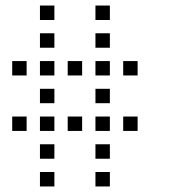

<svg xmlns="http://www.w3.org/2000/svg" viewBox="-20 -696 640 692"><path d="M125 -676Q124 -676 124 -676Q124 -676 124 -675V-625Q124 -624 124 -624Q124 -624 125 -624H175Q176 -624 176 -624Q176 -624 176 -625V-675Q176 -676 176 -676Q176 -676 175 -676ZM325 -676Q324 -676 324 -676Q324 -676 324 -675V-625Q324 -624 324 -624Q324 -624 325 -624H375Q376 -624 376 -624Q376 -624 376 -625V-675Q376 -676 376 -676Q376 -676 375 -676ZM125 -576Q124 -576 124 -576Q124 -576 124 -575V-525Q124 -524 124 -524Q124 -524 125 -524H175Q176 -524 176 -524Q176 -524 176 -525V-575Q176 -576 176 -576Q176 -576 175 -576ZM325 -576Q324 -576 324 -576Q324 -576 324 -575V-525Q324 -524 324 -524Q324 -524 325 -524H375Q376 -524 376 -524Q376 -524 376 -525V-575Q376 -576 376 -576Q376 -576 375 -576ZM25 -476Q24 -476 24 -476Q24 -476 24 -475V-425Q24 -424 24 -424Q24 -424 25 -424H75Q76 -424 76 -424Q76 -424 76 -425V-475Q76 -476 76 -476Q76 -476 75 -476ZM125 -476Q124 -476 124 -476Q124 -476 124 -475V-425Q124 -424 124 -424Q124 -424 125 -424H175Q176 -424 176 -424Q176 -424 176 -425V-475Q176 -476 176 -476Q176 -476 175 -476ZM225 -476Q224 -476 224 -476Q224 -476 224 -475V-425Q224 -424 224 -424Q224 -424 225 -424H275Q276 -424 276 -424Q276 -424 276 -425V-475Q276 -476 276 -476Q276 -476 275 -476ZM325 -476Q324 -476 324 -476Q324 -476 324 -475V-425Q324 -424 324 -424Q324 -424 325 -424H375Q376 -424 376 -424Q376 -424 376 -425V-475Q376 -476 376 -476Q376 -476 375 -476ZM425 -476Q424 -476 424 -476Q424 -476 424 -475V-425Q424 -424 424 -424Q424 -424 425 -424H475Q476 -424 476 -424Q476 -424 476 -425V-475Q476 -476 476 -476Q476 -476 475 -476ZM125 -376Q124 -376 124 -376Q124 -376 124 -375V-325Q124 -324 124 -324Q124 -324 125 -324H175Q176 -324 176 -324Q176 -324 176 -325V-375Q176 -376 176 -376Q176 -376 175 -376ZM325 -376Q324 -376 324 -376Q324 -376 324 -375V-325Q324 -324 324 -324Q324 -324 325 -324H375Q376 -324 376 -324Q376 -324 376 -325V-375Q376 -376 376 -376Q376 -376 375 -376ZM25 -276Q24 -276 24 -276Q24 -276 24 -275V-225Q24 -224 24 -224Q24 -224 25 -224H75Q76 -224 76 -224Q76 -224 76 -225V-275Q76 -276 76 -276Q76 -276 75 -276ZM125 -276Q124 -276 124 -276Q124 -276 124 -275V-225Q124 -224 124 -224Q124 -224 125 -224H175Q176 -224 176 -224Q176 -224 176 -225V-275Q176 -276 176 -276Q176 -276 175 -276ZM225 -276Q224 -276 224 -276Q224 -276 224 -275V-225Q224 -224 224 -224Q224 -224 225 -224H275Q276 -224 276 -224Q276 -224 276 -225V-275Q276 -276 276 -276Q276 -276 275 -276ZM325 -276Q324 -276 324 -276Q324 -276 324 -275V-225Q324 -224 324 -224Q324 -224 325 -224H375Q376 -224 376 -224Q376 -224 376 -225V-275Q376 -276 376 -276Q376 -276 375 -276ZM425 -276Q424 -276 424 -276Q424 -276 424 -275V-225Q424 -224 424 -224Q424 -224 425 -224H475Q476 -224 476 -224Q476 -224 476 -225V-275Q476 -276 476 -276Q476 -276 475 -276ZM125 -176Q124 -176 124 -176Q124 -176 124 -175V-125Q124 -124 124 -124Q124 -124 125 -124H175Q176 -124 176 -124Q176 -124 176 -125V-175Q176 -176 176 -176Q176 -176 175 -176ZM325 -176Q324 -176 324 -176Q324 -176 324 -175V-125Q324 -124 324 -124Q324 -124 325 -124H375Q376 -124 376 -124Q376 -124 376 -125V-175Q376 -176 376 -176Q376 -176 375 -176ZM125 -76Q124 -76 124 -76Q124 -76 124 -75V-25Q124 -24 124 -24Q124 -24 125 -24H175Q176 -24 176 -24Q176 -24 176 -25V-75Q176 -76 176 -76Q176 -76 175 -76ZM325 -76Q324 -76 324 -76Q324 -76 324 -75V-25Q324 -24 324 -24Q324 -24 325 -24H375Q376 -24 376 -24Q376 -24 376 -25V-75Q376 -76 376 -76Q376 -76 375 -76Z"/></svg>

Font: Doto
Style: Regular
Weight: 400
Monospace: yes
Version: Version 1.000